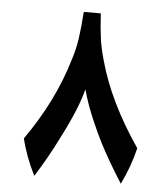

<svg xmlns="http://www.w3.org/2000/svg" viewBox="-46 -622 575 663"><g transform="rotate(5 241.5 -290.0)"><path d="M191 -412Q203 -449 208.5 -486Q214 -523 218 -580H277Q280 -527 285 -492Q290 -457 302 -416Q340 -278 443 -127Q427 -61 397 0Q350 -74 319 -134Q302 -167 282 -214Q259 -268 247 -314Q235 -269 212 -217Q198 -184 171 -132Q142 -73 97 -1Q64 -67 50 -127Q148 -266 191 -412Z"/></g></svg>

Font: Mirza
Style: Bold
Weight: 700
Designer: Arabic design by Kourosh Beigpour, Latin design by Eduardo Tunni, engineering by Lasse Fister
Version: Version 1.0010g